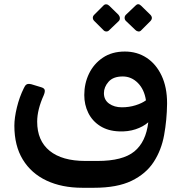

<svg xmlns="http://www.w3.org/2000/svg" viewBox="-20 -693 866 909"><path d="M370 196Q273 196 200.5 162Q128 128 88 62.5Q48 -3 48 -98Q48 -135 60 -184.5Q72 -234 93 -276Q98 -288 105.5 -293Q113 -298 129 -294L175 -280Q189 -276 191.5 -267.5Q194 -259 187 -242Q172 -209 164 -177.5Q156 -146 156 -117Q156 -27 215 21Q274 69 384 69H442Q561 69 616 24Q671 -21 682 -114Q658 -93 622 -81Q586 -69 543 -71Q491 -73 454 -96.5Q417 -120 398 -158.5Q379 -197 379 -243Q379 -298 401.5 -344.5Q424 -391 467 -420Q510 -449 571 -449Q629 -449 674 -419.5Q719 -390 745 -335Q771 -280 771 -205Q771 -204 771 -203V-201Q770 -125 757 -53.5Q744 18 707.5 74Q671 130 603 163Q535 196 425 196ZM472 -252Q472 -220 496.5 -202.5Q521 -185 557 -185Q591 -185 621.5 -194.5Q652 -204 671 -218Q663 -270 632.5 -300.5Q602 -331 561 -331Q516 -331 494 -306Q472 -281 472 -252ZM497 -550Q492 -544 483.5 -544Q475 -544 469 -551L426 -594Q420 -600 419.5 -608Q419 -616 426 -623L469 -666Q475 -673 483 -672.5Q491 -672 497 -666L541 -623Q547 -616 547.5 -607.5Q548 -599 542 -593ZM649 -550Q643 -543 635 -544Q627 -545 621 -551L576 -594Q570 -600 570 -608.5Q570 -617 576 -623L621 -666Q634 -680 648 -666L692 -623Q706 -608 692 -593Z"/></svg>

Font: Rubik Medium
Style: Regular
Weight: 500
Designer: Hubert and Fischer
Foundry: Hubert and Fischer
Version: Version 2.300; ttfautohint (v1.8.4.7-5d5b);gftools[0.9.30]